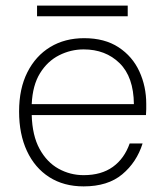

<svg xmlns="http://www.w3.org/2000/svg" viewBox="-20 -652 583 684"><path d="M278 12Q207 12 155.5 -21Q104 -54 76 -114Q48 -174 48 -255Q48 -336 77.5 -394.5Q107 -453 159 -484.5Q211 -516 280 -516Q353 -516 402.5 -483.5Q452 -451 476.5 -397.5Q501 -344 501 -282Q501 -272 501 -263Q501 -254 500 -242H93Q95 -169 121 -121.5Q147 -74 188.5 -51Q230 -28 278 -28Q341 -28 382 -57.5Q423 -87 442 -141H488Q467 -74 415.5 -31Q364 12 278 12ZM278 -476Q232 -476 190.5 -455Q149 -434 122.5 -391Q96 -348 93 -281H457Q456 -378 406 -427Q356 -476 278 -476ZM112 -594V-632H435V-594Z"/></svg>

Font: DM Sans ExtraLight
Style: Regular
Weight: 200
Designer: Colophon Foundry, Jonny Pinhorn
Foundry: Colophon Foundry
Version: Version 4.004; ttfautohint (v1.8.4.7-5d5b)